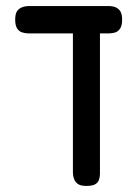

<svg xmlns="http://www.w3.org/2000/svg" viewBox="-20 -602 460 632"><path d="M75 -492Q63 -492 52.5 -495.5Q42 -499 36 -509Q30 -519 30 -537Q30 -556 36 -565Q42 -574 52.5 -578Q63 -582 75 -582H338Q351 -582 360.5 -578Q370 -574 376 -565Q382 -556 382 -537Q382 -519 376 -509Q370 -499 360 -495.5Q350 -492 337 -492ZM264 10Q246 10 237 4Q228 -2 224 -12.5Q220 -23 220 -36V-501H309V-29Q309 -19 305.5 -9.5Q302 0 292.5 5Q283 10 264 10Z"/></svg>

Font: Fredoka Condensed
Style: Regular
Weight: 400
Width: 3
Designer: Ben Nathan
Foundry: Milena B. Brandão, Ben Nathan
Version: Version 2.001